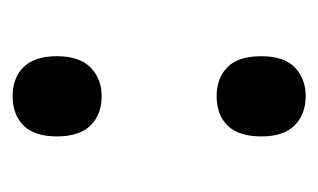

<svg xmlns="http://www.w3.org/2000/svg" viewBox="-120 -465 504 304"><g transform="rotate(-90 132.0 -313.0)"><path d="M68 -475Q68 -510 85 -527.5Q102 -545 132 -545Q161 -545 178 -527.5Q195 -510 195 -475Q195 -439 177 -421.5Q159 -404 132 -404Q103 -404 85.5 -421.5Q68 -439 68 -475ZM68 -151Q68 -187 85 -204.5Q102 -222 132 -222Q160 -222 177.5 -205Q195 -188 195 -151Q195 -115 177 -98Q159 -81 132 -81Q103 -81 85.5 -98.5Q68 -116 68 -151Z"/></g></svg>

Font: Noto Sans Telugu UI Condensed Medium
Style: Regular
Weight: 500
Width: 3
Designer: Jelle Bosma - Monotype Design Team
Foundry: Monotype Imaging Inc.
Version: Version 2.006; ttfautohint (v1.8.4.7-5d5b)